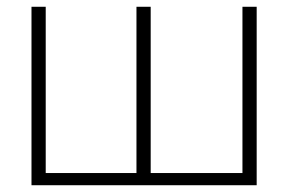

<svg xmlns="http://www.w3.org/2000/svg" viewBox="-20 -547 851 567"><path d="M73 0V-527H115V-36H383V-527H425V-36H696V-527H738V0Z"/></svg>

Font: Onest Thin
Style: Regular
Weight: 250
Designer: Dmitri Voloshin, Andrey Kudryavtsev
Foundry: Dmitri Voloshin, Andrey Kudryavtsev
Version: Version 1.000;gftools[0.9.33]